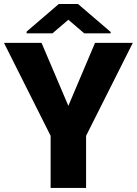

<svg xmlns="http://www.w3.org/2000/svg" viewBox="-21 -921 671 941"><path d="M314 -402.3 444.8 -710.9H629.9L400.9 -255.4V0H227.1V-255.4L-1.5 -710.9H182.6ZM521.5 -764.2V-757.8H391.6L314 -824.2L236.3 -757.8H109.4V-766.1L267.1 -901.4H361.3Z"/></svg>

Font: Roboto Black
Style: Regular
Weight: 900
Designer: Google
Version: Version 2.134; 2016